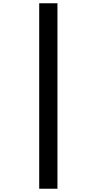

<svg xmlns="http://www.w3.org/2000/svg" viewBox="-20 -886 591 1174"><path d="M219.7 -866H331.3V268H219.7Z"/></svg>

Font: Noto Sans Telugu UI
Style: Regular
Weight: 400
Designer: Jelle Bosma - Monotype Design Team
Foundry: Monotype Imaging Inc.
Version: Version 2.006